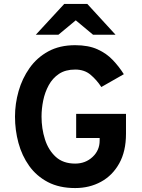

<svg xmlns="http://www.w3.org/2000/svg" viewBox="-20 -941 722 973"><path d="M361 12Q280.5 12 222.8 -18.2Q165 -48.5 128 -100.2Q91 -152 73.5 -216.8Q56 -281.5 56 -350Q56 -415 74.2 -479.2Q92.5 -543.5 129.8 -596.2Q167 -649 224.5 -680.5Q282 -712 361 -712Q428 -712 474.2 -691Q520.5 -670 552.2 -636.2Q584 -602.5 607.5 -565L493.5 -500Q470.5 -535.5 439.2 -562Q408 -588.5 361 -588.5Q312 -588.5 279.2 -566.8Q246.5 -545 227 -509.2Q207.5 -473.5 199 -431.8Q190.5 -390 190.5 -350Q190.5 -289.5 207.8 -235Q225 -180.5 262.5 -146.2Q300 -112 361 -112Q413 -112 449 -145.5Q485 -179 485 -228.5V-241.5H366V-364H618.5V-263Q618.5 -174 584.2 -112.8Q550 -51.5 491.8 -19.8Q433.5 12 361 12ZM161.5 -765 305.5 -921H422.5L565.5 -765H451.5L364 -838L276 -765Z"/></svg>

Font: Overpass
Style: Bold
Weight: 700
Designer: Delve Withrington, Dave Bailey, Thomas Jockin
Foundry: Delve Fonts LLC
Version: Version 4.000; ttfautohint (v1.8.3)